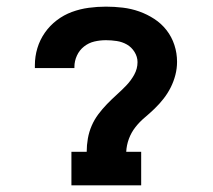

<svg xmlns="http://www.w3.org/2000/svg" viewBox="-20 -558 640 578"><path d="M195 0V-101H241Q241 -121 244.5 -141Q248 -161 256 -179.5Q264 -198 276 -214Q288 -230 302 -244.5Q316 -259 331 -272.5Q346 -286 360 -300.5Q374 -315 384 -333Q394 -351 394 -371Q394 -387 385 -401.5Q376 -416 362 -424Q348 -432 331.5 -434.5Q315 -437 299 -437Q281 -437 264 -433Q247 -429 233 -418Q219 -407 211.5 -390.5Q204 -374 204 -357Q204 -356 204 -355Q204 -354 204 -353H85Q85 -355 85 -357Q85 -359 85 -362Q85 -388 92.5 -413Q100 -438 115 -459.5Q130 -481 151 -497Q172 -513 196.5 -522Q221 -531 247 -534.5Q273 -538 299 -538Q324 -538 349.5 -535Q375 -532 399 -523.5Q423 -515 444.5 -501Q466 -487 481.5 -467Q497 -447 505 -422.5Q513 -398 513 -372Q513 -352 508 -332.5Q503 -313 494 -295Q485 -277 472.5 -261Q460 -245 445.5 -231Q431 -217 415.5 -204Q400 -191 387.5 -175Q375 -159 368 -140Q361 -121 360 -101H405V0Z"/></svg>

Font: Iosevka Slab Extended
Style: Bold
Weight: 700
Width: 7
Monospace: yes
Designer: Belleve Invis
Foundry: Belleve Invis
Version: Version 11.1.0; ttfautohint (v1.8.3)